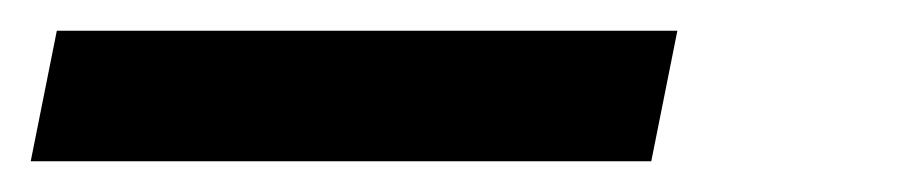

<svg xmlns="http://www.w3.org/2000/svg" viewBox="-27 -20 597 125"><path d="M-7 85 10 0H414L397 85Z"/></svg>

Font: Lode Dark Term
Style: Bold Italic
Weight: 700
Italic angle: -11°
Monospace: yes
Designer: Belleve Invis
Foundry: Belleve Invis
Version: Version 29.2.0